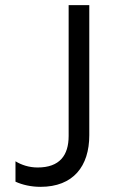

<svg xmlns="http://www.w3.org/2000/svg" viewBox="-20 -720 456 744"><path d="M137 4C264 4 326 -76 326 -196V-700H246V-193C246 -118 211 -71 126 -71C92 -71 63 -81 40 -95V-16C66 -4 100 4 137 4Z"/></svg>

Font: Fixel Display Regular
Style: Regular
Weight: 400
Designer: AlfaBravo + MacPaw
Foundry: Kyrylo Tkachov, Marchela Mozhyna, Serhii Makarenko, Maria Weinstein, Zakhar Kryvoshyya
Version: Version 1.211